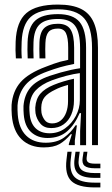

<svg xmlns="http://www.w3.org/2000/svg" viewBox="-20 -629 487 832"><path d="M378.8 0V-421.8Q378.8 -511 344.6 -549.8Q310.5 -588.5 231.2 -588.5Q149.8 -588.5 113.2 -555.8Q76.8 -523 73.8 -447.5Q73 -431 73 -412.5Q73 -394 74.5 -375.8H48.8Q47.5 -395 47.2 -411.5Q47 -428 47.8 -448.5Q51.2 -535.2 94.2 -572.2Q137.2 -609.2 231.2 -609.2Q293.5 -609.2 331.5 -590.2Q369.5 -571.2 387 -530Q404.5 -488.8 404.5 -421.8V0ZM195.2 -51.5Q232.5 -51.5 262 -72.8Q291.5 -94 308.8 -126.9Q326 -159.8 326 -194.8V-312.2Q300 -309 267.8 -300.6Q235.5 -292.2 204.5 -280.8Q159.2 -263.5 134.5 -237.2Q109.8 -211 107.2 -165.2Q107 -157.5 107.5 -149.8Q108 -142 108.5 -136Q111.8 -95 134.4 -73.2Q157 -51.5 195.2 -51.5ZM201.8 -74Q171.2 -74 154.9 -93.4Q138.5 -112.8 134 -138.2Q133.5 -143.5 133 -151Q132.5 -158.5 132.8 -163Q135.5 -200.5 154.8 -222.9Q174 -245.2 212.2 -261Q231.5 -269 254.9 -276.1Q278.2 -283.2 300.5 -287.8V-192.5Q300.5 -160 289.1 -133Q277.8 -106 255.6 -90Q233.5 -74 201.8 -74ZM205.5 -94.2Q228 -94.2 243.5 -107.1Q259 -120 266.9 -141.8Q274.8 -163.5 274.8 -190.2V-261Q256.8 -256 243.2 -251Q229.8 -246 220.8 -241.2Q187.8 -225.8 173.6 -208.5Q159.5 -191.2 158.8 -163Q158.8 -157.2 158.9 -151.8Q159 -146.2 159.8 -140.5Q162.5 -124.5 173.2 -109.4Q184 -94.2 205.5 -94.2ZM169.8 9.8Q109.5 9.8 73.1 -25.8Q36.8 -61.2 31.2 -129.5Q30.5 -140 30 -153.2Q29.5 -166.5 30.2 -174.5Q35 -234 69.1 -272.9Q103.2 -311.8 179 -340Q197.8 -347.2 211.5 -352.2Q225.2 -357.2 240 -361.4Q254.8 -365.5 275.5 -369.8V-422Q275.5 -465.5 265.8 -485.4Q256 -505.2 231.2 -505.2Q202.5 -505.2 190.2 -490.4Q178 -475.5 176.8 -443Q176.2 -435 176.1 -416Q176 -397 176.8 -375.8H151.2Q150.2 -400 150.5 -416.8Q150.8 -433.5 151 -445.8Q153 -491 172.9 -508.5Q192.8 -526 231.2 -526Q270 -526 285.6 -501.4Q301.2 -476.8 301.2 -422V-352Q267 -345.2 240.9 -337.8Q214.8 -330.2 187.5 -320.2Q119.2 -295.8 89.8 -260.4Q60.2 -225 56 -172.5Q55.5 -164 55.9 -152.8Q56.2 -141.5 57 -131.5Q61.8 -72.2 93.4 -41.4Q125 -10.5 178 -10.5Q226.2 -10.5 256.9 -32.5Q287.5 -54.5 307.5 -86H313.2L304.2 -19.8V0H278.5L278 -4L291.5 -47.5H286.8Q263 -19 237.5 -4.6Q212 9.8 169.8 9.8ZM327.2 0.2V-62L331.2 -138.8H325.2Q304.5 -89.8 271.4 -60.4Q238.2 -31 185.8 -31Q142.2 -31.2 114.5 -56.8Q86.8 -82.2 82.8 -133.8Q82.2 -141 81.8 -151.6Q81.2 -162.2 81.8 -169.8Q85.5 -217 111.1 -248.6Q136.8 -280.2 196 -300.5Q219.8 -308.5 242.8 -314.9Q265.8 -321.2 287.2 -326Q308.8 -330.8 327 -333.2V-421.8Q327 -488.8 305 -517.8Q283 -546.8 231.2 -546.8Q177 -546.8 152.1 -523.4Q127.2 -500 125.2 -446.2Q124.8 -430.5 124.6 -412.6Q124.5 -394.8 125.5 -375.8H100Q98.8 -396 98.9 -413.9Q99 -431.8 99.5 -446.8Q102 -511.5 132.6 -539.6Q163.2 -567.8 231.2 -567.8Q296.5 -567.8 324.8 -533.9Q353 -500 353 -421.8V0.2ZM290.5 28.5 286.5 62Q280 115.8 304.2 139.1Q328.5 162.5 391.5 162.5H415V183.2H391.5Q317.5 183.2 288.9 155.1Q260.2 127 268.2 62L272.2 28.5ZM358.8 28.5 355.5 53.8Q353.8 68 361.9 74.1Q370 80.2 391.5 80.2H415V100.2H391.5Q358.8 100.2 346.4 89.4Q334 78.5 338.2 53.8L342.2 28.5ZM325.5 28.5 321.5 57.8Q316.5 91.8 332.9 106.4Q349.2 121 391.5 121H415V141.8H391.5Q337.8 141.8 317.4 122.2Q297 102.8 303.2 57.8L307.2 28.5Z"/></svg>

Font: Big Shoulders Inline Display Thin ExtraBold
Style: Regular
Weight: 800
Version: Version 2.002